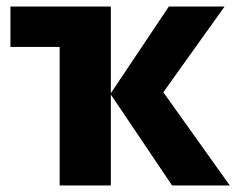

<svg xmlns="http://www.w3.org/2000/svg" viewBox="-20 -569 725 589"><path d="M669 -549 481 -286 685 0H508L320 -279V0H163V-425H12V-549H320V-283L498 -549Z"/></svg>

Font: Noto Sans SemiCondensed ExtraBold
Style: Regular
Weight: 800
Width: 4
Designer: Monotype Design Team
Foundry: Monotype Imaging Inc.
Version: Version 2.013; ttfautohint (v1.8.4.7-5d5b)